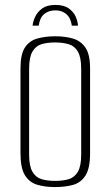

<svg xmlns="http://www.w3.org/2000/svg" viewBox="-20 -746 448 778"><path d="M205 -726Q239 -726 258.5 -712Q278 -698 286.5 -679Q295 -660 296 -642H271Q267 -673 249 -688.5Q231 -704 205 -704Q177 -704 159 -689Q141 -674 137 -642H112Q114 -661 123.5 -680Q133 -699 152 -712.5Q171 -726 205 -726ZM202 12Q162 12 130.5 2.5Q99 -7 81 -36Q63 -65 63 -125V-469Q63 -526 81 -553.5Q99 -581 131.5 -590Q164 -599 204 -599Q245 -599 276.5 -589.5Q308 -580 326.5 -552.5Q345 -525 345 -469V-125Q345 -64 326.5 -35Q308 -6 276.5 3Q245 12 202 12ZM203 -13Q235 -13 258.5 -20Q282 -27 295.5 -50Q309 -73 309 -120V-467Q309 -514 295.5 -537Q282 -560 258 -567Q234 -574 203 -574Q172 -574 148.5 -567Q125 -560 111.5 -537Q98 -514 98 -467V-120Q98 -73 111.5 -50Q125 -27 148.5 -20Q172 -13 203 -13Z"/></svg>

Font: Alumni Sans Thin ExtraLight
Style: Regular
Weight: 250
Version: Version 1.018